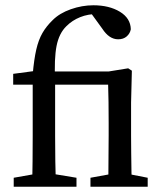

<svg xmlns="http://www.w3.org/2000/svg" viewBox="-20 -708 608 728"><path d="M102 0Q103 -48 103.5 -96Q104 -144 104 -193V-387H30V-428L135 -442L104 -426Q109 -483 117.5 -520Q126 -557 141 -583Q156 -609 180 -632Q206 -658 248.5 -673Q291 -688 334 -688Q394 -688 434.5 -663.5Q475 -639 476 -597Q473 -581 460.5 -570Q448 -559 428 -559Q394 -559 368 -599L323 -661L350 -655Q314 -655 284 -643Q254 -631 232 -609Q204 -582 194.5 -534Q185 -486 189 -400V-193Q189 -96 192 0ZM32 0V-34L134 -52H161L270 -34V0ZM147 -387V-437H447V-387ZM390 0Q391 -21 391 -55.5Q391 -90 391.5 -127.5Q392 -165 392 -193V-241Q392 -289 391.5 -321Q391 -353 390 -387L318 -391V-425L466 -449L480 -440L477 -319V-193Q477 -165 477.5 -127.5Q478 -90 478.5 -55.5Q479 -21 480 0ZM323 0V-34L422 -52H448L540 -34V0Z"/></svg>

Font: Lisu Bosa
Style: Regular
Weight: 400
Designer: David Morse, Annie Olsen, Victor Gaultney, Frank Grießhammer (Latin)
Foundry: SIL International
Version: Version 2.000